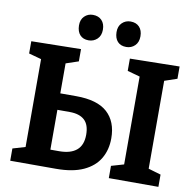

<svg xmlns="http://www.w3.org/2000/svg" viewBox="-95 -1008 1129 1106"><g transform="rotate(10 469.5 -455.0)"><path d="M36.3 0V-71.7L124.7 -97.7L109.7 -77V-630L130 -601.7L36.3 -627.3V-699L326.3 -704V-632.3L231.3 -600.3L253 -630.7V-406.7L227.3 -432.3H345.7Q469.7 -432.3 528.5 -379Q587.3 -325.7 587.3 -227.7Q587.3 -160.3 557 -109Q526.7 -57.7 464 -28.8Q401.3 0 304 0ZM253 -80.7 224 -103H304.3Q371.3 -103 406.3 -132.7Q441.3 -162.3 441.3 -223.3Q441.3 -281.7 411.8 -308.8Q382.3 -336 325 -336H230.7L253 -358.3ZM903 -632.3 814.7 -602.3 829.7 -623.7V-77L814.7 -97.7L903 -71.7V0H613V-71.7L700 -97L686.3 -77V-623.7L704.7 -601.7L613 -627.3V-699L903 -704ZM580.3 -761.3Q547.3 -761.3 529.3 -781Q511.3 -800.7 510.7 -835.7Q510 -870.3 530.5 -890.3Q551 -910.3 580.3 -910.3Q613.3 -910.3 632 -890.3Q650.7 -870.3 650.7 -835.7Q650.7 -800.7 630.2 -781Q609.7 -761.3 580.3 -761.3ZM360 -761.3Q327.7 -761.3 309.7 -781Q291.7 -800.7 291 -835.7Q290.3 -870.3 310.5 -890.3Q330.7 -910.3 360 -910.3Q393 -910.3 412 -890.3Q431 -870.3 431 -835.7Q431 -800.7 410.2 -781Q389.3 -761.3 360 -761.3Z"/></g></svg>

Font: Bitter Thin
Style: Regular
Weight: 100
Designer: Sol Matas, and Bitter project Authors
Foundry: Sol Matas
Version: Version 2.002